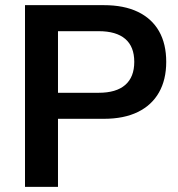

<svg xmlns="http://www.w3.org/2000/svg" viewBox="-20 -725 692 745"><path d="M77 0V-705H383Q461 -705 515 -679Q569 -653 597 -604Q625 -555 625 -485Q625 -416 597 -366.5Q569 -317 515 -290.5Q461 -264 383 -264H205V0ZM205 -365H363Q431 -365 466 -395.5Q501 -426 501 -485Q501 -544 466 -574Q431 -604 363 -604H205Z"/></svg>

Font: Nunito Sans 12pt ExtraLight 12pt
Style: Bold
Weight: 700
Version: Version 3.101;gftools[0.9.27]